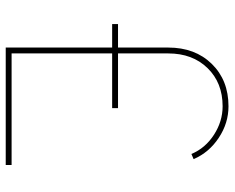

<svg xmlns="http://www.w3.org/2000/svg" viewBox="-92 -706 799 654"><g transform="rotate(90 307.0 -379.5)"><path d="M162.5 -20H542.5V0H142.5V-362.5H62.5V-382.5H142.5V-553.8Q142.5 -645 198.1 -701.9Q253.8 -758.8 342.5 -758.8Q400 -758.8 450 -725.6Q500 -692.5 522.5 -640L505 -632.5Q485 -680 439.4 -709.4Q393.8 -738.8 342.5 -738.8Q262.5 -738.8 212.5 -687.5Q162.5 -636.2 162.5 -553.8V-382.5H348.8V-362.5H162.5Z"/></g></svg>

Font: Now Thin
Style: Regular
Weight: 250
Designer: Alfredo Marco Pradil
Foundry: Alfredo Marco Pradil
Version: Version 1.002;PS 001.002;hotconv 1.0.88;makeotf.lib2.5.64775